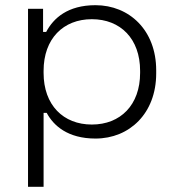

<svg xmlns="http://www.w3.org/2000/svg" viewBox="-20 -520 686 740"><path d="M88 200H148V-85H160C186 -36 241 14 348 14C479 14 582 -83 582 -237V-249C582 -404 478 -500 348 -500C241 -500 186 -450 158 -397H146V-486H88ZM148 -239V-247C148 -371 224 -446 334 -446C444 -446 520 -371 520 -247V-239C520 -115 444 -40 334 -40C224 -40 148 -115 148 -239Z"/></svg>

Font: Meta Space Light
Style: Regular
Weight: 300
Designer: Meta Pool / Florian Karsten
Foundry: Meta Pool / Florian Karsten
Version: Version 2.000;Glyphs 3.1.1 (3137)